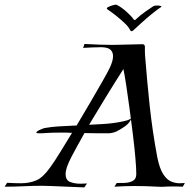

<svg xmlns="http://www.w3.org/2000/svg" viewBox="-60 -824 823 834"><path d="M447 -803Q467 -793 488.5 -774Q510 -755 522 -738Q523 -737 525 -737Q527 -737 528 -738Q549 -758 573.5 -775Q598 -792 606 -797Q609 -799 614.5 -799.5Q620 -800 624 -800Q632 -800 638 -798Q644 -796 639 -793Q621 -781 599 -763Q577 -745 556 -726Q535 -707 520 -693Q511 -684 506 -692Q499 -707 481.5 -723.5Q464 -740 444 -756Q424 -772 407 -783Q400 -788 409 -793Q418 -798 431 -801.5Q444 -805 447 -803ZM306 -10 161 -16Q152 -16 142.5 -16.5Q133 -17 123 -17Q83 -17 42 -15Q1 -13 -40 -13L-29 -30Q-12 -29 3 -28.5Q18 -28 31 -28Q68 -28 97.5 -40.5Q127 -53 158 -97Q175 -120 200 -160.5Q225 -201 253 -247Q238 -248 225 -248Q212 -248 200 -248Q183 -248 164 -247.5Q145 -247 121 -245H110Q98 -245 98 -248Q98 -253 112 -259.5Q126 -266 134 -268Q161 -273 195.5 -275Q230 -277 273 -279Q304 -331 333.5 -381.5Q363 -432 385.5 -471.5Q408 -511 417 -530Q423 -543 427 -555.5Q431 -568 431 -580Q431 -597 420.5 -607.5Q410 -618 381 -619Q363 -619 341 -618Q319 -617 301 -616L307 -633Q345 -631 375 -630Q405 -629 427 -629Q442 -629 454 -629.5Q466 -630 474 -630Q496 -631 516 -631Q536 -631 559 -632Q570 -632 569.5 -618.5Q569 -605 570 -584Q579 -469 590.5 -362Q602 -255 623 -142Q633 -92 649 -67.5Q665 -43 683.5 -35.5Q702 -28 719 -28Q726 -28 732 -28.5Q738 -29 743 -29L734 -13Q719 -14 708 -14Q697 -14 688 -14Q666 -14 654.5 -13Q643 -12 626 -13Q574 -16 525 -16Q482 -16 437 -13L447 -29Q461 -29 481 -29.5Q501 -30 516.5 -38Q532 -46 532 -68Q532 -93 528 -139Q524 -185 517 -241.5Q510 -298 502.5 -354Q495 -410 488 -455.5Q481 -501 476 -524Q437 -463 400 -402.5Q363 -342 327 -282L383 -285Q406 -286 432 -289.5Q458 -293 478 -297.5Q498 -302 503 -306Q505 -308 507 -308Q511 -308 506 -300Q499 -286 479.5 -273Q460 -260 446 -253Q428 -245 409.5 -245Q391 -245 371 -245Q352 -245 336.5 -245.5Q321 -246 307 -246Q292 -220 278 -194Q264 -168 250 -142Q237 -117 231 -99Q225 -81 225 -68Q225 -41 245 -33.5Q265 -26 288 -26Q296 -26 303.5 -26.5Q311 -27 318 -27Z"/></svg>

Font: Kings
Style: Regular
Weight: 400
Designer: Robert E. Leuschke
Foundry: Robert E. Leuschke
Version: Version 1.010; ttfautohint (v1.8.3)